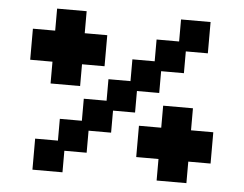

<svg xmlns="http://www.w3.org/2000/svg" viewBox="-48 -694 969 764"><g transform="rotate(5 436.5 -312.5)"><path d="M108 11V-113H199V-200H287V-288H378V-374H466V-461H555V-548H645V-636H763V-511H675V-424H584V-337H495V-251H407V-163H317V-75H228V11ZM150 -337V-424H61V-548H150V-636H268V-548H358V-424H268V-337ZM604 11V-75H515V-200H604V-288H723V-200H812V-75H723V11Z"/></g></svg>

Font: Pixelify Sans SemiBold
Style: Regular
Weight: 600
Designer: Stefie Justprince
Foundry: Typecalism Foundryline
Version: Version 1.000